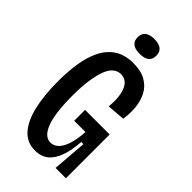

<svg xmlns="http://www.w3.org/2000/svg" viewBox="-258 -913 999 999"><g transform="rotate(45 241.5 -413.0)"><path d="M216 12Q158 12 120.5 -30Q83 -72 65 -148.5Q47 -225 47 -330Q47 -399 56.5 -460.5Q66 -522 89.5 -569.5Q113 -617 154 -644.5Q195 -672 258 -672Q315 -672 350.5 -651.5Q386 -631 404.5 -596.5Q423 -562 427.5 -519Q432 -476 425 -430L326 -422Q330 -462 326.5 -492.5Q323 -523 313.5 -544Q304 -565 288.5 -575.5Q273 -586 253 -586Q229 -586 210 -570Q191 -554 179 -522Q167 -490 160 -441.5Q153 -393 153 -329Q153 -258 160 -209Q167 -160 179.5 -130.5Q192 -101 208.5 -87.5Q225 -74 244 -74Q270 -74 289.5 -94Q309 -114 320.5 -152Q332 -190 335 -242H252V-322H433V-230V0H357L372 -190H356Q352 -127 336 -81.5Q320 -36 291 -12Q262 12 216 12ZM246 -729Q212 -729 195 -742.5Q178 -756 178 -783Q178 -810 195.5 -824Q213 -838 246 -838Q281 -838 298 -824Q315 -810 315 -783Q315 -756 298 -742.5Q281 -729 246 -729Z"/></g></svg>

Font: Bricolage Grotesque Condensed Medium
Style: Regular
Weight: 500
Width: 3
Designer: Mathieu Triay
Foundry: Atelier Triay
Version: Version 1.000;gftools[0.9.30]